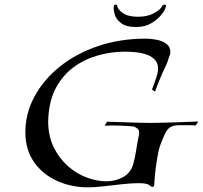

<svg xmlns="http://www.w3.org/2000/svg" viewBox="-20 -809 872 825"><path d="M359 -4Q286 -4 224.5 -32Q163 -60 126 -113Q89 -166 89 -241Q89 -321 127.5 -393Q166 -465 235.5 -521.5Q305 -578 400 -610.5Q495 -643 607 -643Q627 -643 651.5 -638.5Q676 -634 694 -621.5Q712 -609 712 -585Q712 -578 709.5 -572Q707 -566 705 -560Q701 -544 693.5 -528.5Q686 -513 679 -498Q672 -481 663 -459.5Q654 -438 646 -415L633 -424Q633 -424 639 -440Q645 -456 651.5 -476Q658 -496 659 -507Q661 -534 647.5 -550Q634 -566 611.5 -574Q589 -582 564 -584.5Q539 -587 518 -587Q458 -587 401 -571Q344 -555 298 -521.5Q252 -488 222.5 -435.5Q193 -383 188 -309Q188 -304 187.5 -298.5Q187 -293 187 -288Q187 -225 210.5 -177Q234 -129 271 -96Q308 -63 352 -46.5Q396 -30 436 -30Q477 -30 509 -48Q541 -66 552 -102Q560 -130 565.5 -165.5Q571 -201 577 -229Q581 -248 570.5 -256.5Q560 -265 551 -266Q543 -267 524.5 -268Q506 -269 486.5 -269.5Q467 -270 453 -270Q449 -269 439.5 -269Q430 -269 430 -269L440 -286Q487 -285 533.5 -283Q580 -281 626 -281Q639 -281 669.5 -281.5Q700 -282 742.5 -283.5Q785 -285 832 -287L821 -270Q811 -271 800.5 -271Q790 -271 781 -271H750Q726 -271 712.5 -263Q699 -255 689.5 -235.5Q680 -216 667 -181Q663 -170 657.5 -140.5Q652 -111 648 -77.5Q644 -44 643 -19Q643 -6 636 -6Q630 -6 622 -13Q616 -18 604 -20Q592 -22 575 -22Q545 -22 504.5 -17.5Q464 -13 425.5 -8.5Q387 -4 359 -4ZM564 -693Q522 -693 500.5 -709.5Q479 -726 473 -747Q467 -768 469 -783Q471 -789 477 -789Q484 -789 484 -783Q486 -768 508.5 -752.5Q531 -737 573 -737Q614 -737 642 -752.5Q670 -768 677 -783Q680 -789 687 -789Q695 -789 693 -783Q691 -768 674.5 -747Q658 -726 630.5 -709.5Q603 -693 566 -693Z"/></svg>

Font: Kings
Style: Regular
Weight: 400
Designer: Robert E. Leuschke
Foundry: Robert E. Leuschke
Version: Version 1.010; ttfautohint (v1.8.3)